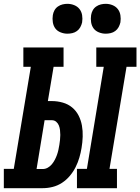

<svg xmlns="http://www.w3.org/2000/svg" viewBox="-62 -983 733 1003"><path d="M340 0V-101H392L480 -634H441V-735H651V-634H599L510 -101H549V0ZM-42 0V-101H10L99 -634H60V-735H270V-634H218L188 -455H209Q238 -455 266 -447Q294 -439 315 -421.5Q336 -404 348.5 -379.5Q361 -355 366 -327Q371 -299 370 -269Q369 -239 364 -210Q360 -185 352.5 -159.5Q345 -134 333 -110Q321 -86 303 -64.5Q285 -43 262 -28Q239 -13 213 -6.5Q187 0 161 0ZM161 -100Q175 -100 187.5 -107Q200 -114 209 -125Q218 -136 224.5 -148.5Q231 -161 235.5 -173.5Q240 -186 243 -199.5Q246 -213 248 -226Q250 -239 251.5 -252Q253 -265 253 -278Q253 -291 251.5 -303.5Q250 -316 245.5 -327.5Q241 -339 231.5 -347Q222 -355 209 -355H171L129 -100ZM490 -807Q472 -807 454.5 -814Q437 -821 427 -834.5Q417 -848 414 -866.5Q411 -885 414 -904Q416 -917 422.5 -929Q429 -941 440.5 -949Q452 -957 465 -960Q478 -963 490 -963Q509 -963 526 -956Q543 -949 553.5 -935.5Q564 -922 567 -903.5Q570 -885 567 -866Q564 -853 557.5 -841Q551 -829 540 -821Q529 -813 516 -810Q503 -807 490 -807ZM290 -807Q272 -807 254.5 -814Q237 -821 227 -834.5Q217 -848 214 -866.5Q211 -885 214 -904Q216 -917 222.5 -929Q229 -941 240.5 -949Q252 -957 265 -960Q278 -963 290 -963Q309 -963 326 -956Q343 -949 353.5 -935.5Q364 -922 367 -903.5Q370 -885 367 -866Q364 -853 357.5 -841Q351 -829 340 -821Q329 -813 316 -810Q303 -807 290 -807Z"/></svg>

Font: Iosevka Curly Slab ExObl
Style: Bold
Weight: 700
Width: 7
Italic angle: -9°
Monospace: yes
Designer: Belleve Invis
Foundry: Belleve Invis
Version: Version 11.0.0; ttfautohint (v1.8.3)